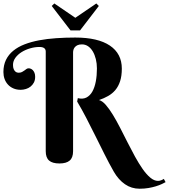

<svg xmlns="http://www.w3.org/2000/svg" viewBox="-20 -950 990 1125"><path d="M420.9 -730Q553.7 -730 623.8 -682.9Q693.8 -635.7 693.8 -547.9Q693.8 -504.9 683.8 -474.4Q673.8 -443.8 656 -422.6Q638.2 -401.4 613.5 -387.5Q588.9 -373.5 560.1 -363.8Q580.1 -358.4 600.3 -335Q620.6 -311.5 641.6 -277.1Q662.6 -242.7 684.1 -200.7Q705.6 -158.7 727.3 -115.7Q749 -72.8 771.2 -32.2Q793.5 8.3 815.7 40Q837.9 71.8 860.6 90.8Q883.3 109.9 905.8 109.9Q915.5 109.9 925 106Q934.6 102.1 939.9 98.1L950.2 117.2Q940.4 122.6 926.3 129.2Q912.1 135.7 893.1 141.6Q874 147.5 850.3 151.6Q826.7 155.8 797.9 155.8Q750.5 155.8 712.4 129.6Q674.3 103.5 647 56.2Q619.1 7.3 592.3 -46.4Q565.4 -100.1 538.8 -153.8Q512.2 -207.5 485.6 -258.8Q459 -310.1 432.1 -355L436 -375Q464.8 -367.7 486.1 -378.4Q507.3 -389.2 521 -413.3Q534.7 -437.5 541.3 -472.7Q547.9 -507.8 547.9 -548.8Q547.9 -578.1 541.5 -603.8Q535.2 -629.4 523.7 -648.7Q512.2 -668 496.1 -679Q480 -689.9 460 -689.9Q444.3 -689.9 434.3 -685.3Q424.3 -680.7 418.5 -673.6Q412.6 -666.5 410.4 -658.4Q408.2 -650.4 408.2 -643.1V-64Q408.2 -26.4 388.4 -9.3Q368.7 7.8 328.1 7.8Q287.1 7.8 267.6 -9.3Q248 -26.4 248 -64V-647.9Q248 -674.8 210.9 -674.8Q184.1 -674.8 156.5 -666.7Q128.9 -658.7 106.7 -644.8Q84.5 -630.9 70.3 -611.6Q56.2 -592.3 56.2 -569.8Q56.2 -554.2 60.3 -544.9Q64.5 -535.6 69.8 -531Q75.2 -526.4 80.8 -525.1Q86.4 -523.9 88.9 -523.9Q101.1 -523.9 108.9 -528.1Q116.7 -532.2 123 -536.9Q129.4 -541.5 135 -545.7Q140.6 -549.8 147.9 -549.8Q153.8 -549.8 160.4 -547.1Q167 -544.4 172.6 -538.6Q178.2 -532.7 182.1 -523.2Q186 -513.7 186 -500Q186 -480.5 178.5 -466.3Q170.9 -452.1 158.9 -442.6Q147 -433.1 131.6 -428.5Q116.2 -423.8 101.1 -423.8Q77.6 -423.8 58.8 -431.9Q40 -439.9 26.9 -454.1Q13.7 -468.3 6.8 -487.3Q0 -506.3 0 -527.8Q0 -568.4 15.1 -599.4Q30.3 -630.4 57.9 -652.8Q85.4 -675.3 124 -690.2Q162.6 -705.1 209.5 -713.9Q256.3 -722.7 309.8 -726.3Q363.3 -730 420.9 -730ZM393.1 -772 283.2 -915 298.3 -929.7 421.4 -845.7 544.4 -929.7 559.1 -915 449.2 -772Z"/></svg>

Font: Berkshire Swash
Style: Regular
Weight: 700
Designer: Astigmatic (AOETI)
Foundry: Astigmatic (AOETI)
Version: Version 1.000